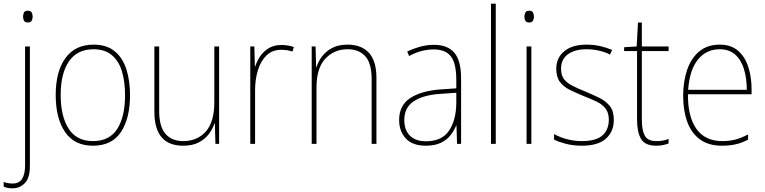

<svg xmlns="http://www.w3.org/2000/svg" viewBox="-52 -780 4150 1041"><path d="M73 -690Q73 -702 78 -712Q83 -722 98 -722Q115 -722 120 -712Q125 -702 125 -690Q125 -677 119.5 -667.5Q114 -658 98 -658Q84 -658 78.5 -667.5Q73 -677 73 -690ZM17 241Q1 241 -11 238.5Q-23 236 -32 232V206Q-21 211 -8.5 213Q4 215 17 215Q52 215 68 189.5Q84 164 84 116V-528H110V122Q110 185 82.5 213Q55 241 17 241Z M653 -264Q653 -139 604 -64.5Q555 10 452 10Q351 10 300.5 -64.5Q250 -139 250 -265Q250 -393 303 -465.5Q356 -538 455 -538Q526 -538 569.5 -502.5Q613 -467 633 -405Q653 -343 653 -264ZM277 -265Q277 -150 320 -82.5Q363 -15 452 -15Q542 -15 584 -81.5Q626 -148 626 -264Q626 -336 609.5 -392Q593 -448 555 -480.5Q517 -513 455 -513Q367 -513 322 -447.5Q277 -382 277 -265Z M1136 -528V0H1116L1113 -111H1111Q1101 -81 1080.5 -53.5Q1060 -26 1026 -8Q992 10 941 10Q785 10 785 -174V-528H811V-179Q811 -94 845 -54.5Q879 -15 942 -15Q1017 -15 1063.5 -66.5Q1110 -118 1110 -227V-528Z M1473 -536Q1511 -536 1541 -525L1534 -501Q1520 -505 1505.5 -507.5Q1491 -510 1473 -510Q1425 -510 1393.5 -480Q1362 -450 1346.5 -400Q1331 -350 1331 -290V0H1305V-528H1327L1330 -420H1332Q1341 -449 1359 -475.5Q1377 -502 1405.5 -519Q1434 -536 1473 -536Z M1833 -538Q1907 -538 1948 -494Q1989 -450 1989 -357V0H1963V-352Q1963 -437 1928.5 -475Q1894 -513 1833 -513Q1760 -513 1712 -462Q1664 -411 1664 -305V0H1638V-528H1659L1662 -416H1664Q1673 -446 1694 -474Q1715 -502 1749 -520Q1783 -538 1833 -538Z M2300 -537Q2375 -537 2411.5 -494Q2448 -451 2448 -353V0H2426L2423 -99H2421Q2410 -71 2390 -46Q2370 -21 2337.5 -5.5Q2305 10 2257 10Q2184 10 2148 -29.5Q2112 -69 2112 -129Q2112 -208 2171 -247.5Q2230 -287 2334 -295L2422 -301V-347Q2422 -437 2392.5 -474.5Q2363 -512 2300 -512Q2268 -512 2235.5 -504Q2203 -496 2166 -476L2156 -501Q2190 -517 2226.5 -527Q2263 -537 2300 -537ZM2335 -271Q2243 -265 2191.5 -231Q2140 -197 2140 -129Q2140 -75 2170.5 -44.5Q2201 -14 2257 -14Q2344 -14 2382.5 -71.5Q2421 -129 2422 -220V-277Z M2636 0H2610V-760H2636Z M2817 -722Q2833 -722 2838 -712Q2843 -702 2843 -690Q2843 -677 2837.5 -667.5Q2832 -658 2816 -658Q2802 -658 2796.5 -667.5Q2791 -677 2791 -690Q2791 -702 2796.5 -712Q2802 -722 2817 -722ZM2829 -528V0H2803V-528Z M3276 -130Q3276 -66 3233 -28Q3190 10 3103 10Q3055 10 3015.5 -0.5Q2976 -11 2952 -23V-53Q2985 -35 3023.5 -25Q3062 -15 3103 -15Q3180 -15 3214.5 -46Q3249 -77 3249 -131Q3249 -168 3231.5 -191Q3214 -214 3183 -229Q3152 -244 3113 -259Q3072 -276 3038 -292.5Q3004 -309 2984 -335.5Q2964 -362 2964 -407Q2964 -466 3007 -502Q3050 -538 3129 -538Q3169 -538 3204.5 -529.5Q3240 -521 3267 -509L3255 -484Q3232 -497 3197.5 -505Q3163 -513 3129 -513Q3065 -513 3027.5 -486Q2990 -459 2990 -407Q2990 -370 3007.5 -349Q3025 -328 3054.5 -313.5Q3084 -299 3121 -284Q3161 -267 3196.5 -250Q3232 -233 3254 -205.5Q3276 -178 3276 -130Z M3506 -15Q3527 -15 3543 -18Q3559 -21 3573 -27V-2Q3559 3 3543.5 6.5Q3528 10 3506 10Q3445 10 3423.5 -27Q3402 -64 3402 -130V-503H3332V-524L3400 -528L3407 -658H3428V-528H3573V-503H3428V-130Q3428 -74 3444 -44.5Q3460 -15 3506 -15Z M3850 -538Q3912 -538 3950 -504.5Q3988 -471 4005.5 -416Q4023 -361 4023 -295V-269H3678Q3677 -146 3724.5 -80.5Q3772 -15 3863 -15Q3903 -15 3934 -23Q3965 -31 4004 -51V-23Q3972 -6 3938.5 2Q3905 10 3863 10Q3789 10 3742.5 -24.5Q3696 -59 3674 -120Q3652 -181 3652 -261Q3652 -338 3673.5 -401Q3695 -464 3739 -501Q3783 -538 3850 -538ZM3850 -513Q3778 -513 3732.5 -457.5Q3687 -402 3679 -293H3997Q3997 -356 3981.5 -406Q3966 -456 3933.5 -484.5Q3901 -513 3850 -513Z"/></svg>

Font: Noto Sans Lao UI SemCond Thin
Style: Regular
Weight: 100
Width: 4
Designer: Monotype Design Team
Foundry: Monotype Imaging Inc.
Version: Version 2.000; ttfautohint (v1.8.4.7-5d5b)